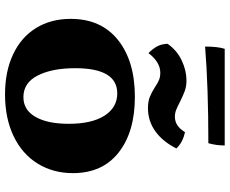

<svg xmlns="http://www.w3.org/2000/svg" viewBox="-95 -809 913 763"><g transform="rotate(90 361.5 -427.5)"><path d="M55 -252Q55 -373 139 -440Q223 -507 365 -507Q504 -507 586 -442.5Q668 -378 668 -261Q668 -182 630 -120.5Q592 -59 521 -25Q450 9 355 9Q264 9 196 -23Q128 -55 91.5 -114Q55 -173 55 -252ZM472 -244Q472 -336 439.5 -386.5Q407 -437 351 -437Q251 -437 251 -270Q251 -178 280 -121Q309 -64 366 -64Q417 -64 444.5 -112Q472 -160 472 -244ZM326 -587Q310 -598 297.5 -603Q285 -608 269 -608Q227 -608 191 -561Q173 -579 164 -596Q155 -613 154 -637Q181 -675 221 -693.5Q261 -712 299 -712Q323 -712 341 -705.5Q359 -699 385 -686Q404 -676 417 -671Q430 -666 444 -666Q481 -666 505 -706Q545 -698 570 -672Q543 -618 502 -588.5Q461 -559 410 -559Q384 -559 366 -566Q348 -573 326 -587ZM549 -799Q325 -799 165 -786Q165 -836 174 -864H558Q558 -829 549 -799Z"/></g></svg>

Font: Vollkorn SC Black
Style: Regular
Weight: 900
Designer: Friedrich Althausen
Foundry: Friedrich Althausen
Version: Version 4.015